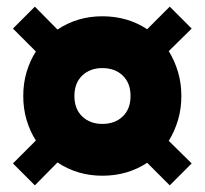

<svg xmlns="http://www.w3.org/2000/svg" viewBox="-20 -589 616 578"><path d="M85 -31 19 -97 88 -166Q70 -194 60 -228Q50 -262 50 -300Q50 -338 60 -372Q70 -406 88 -434L19 -503L85 -569L153 -500Q213 -540 288 -540Q364 -540 423 -501L491 -569L557 -503L488 -435Q506 -406 516 -372Q526 -338 526 -300Q526 -262 516 -228Q506 -194 488 -165L557 -97L491 -31L423 -99Q364 -60 288 -60Q213 -60 153 -100ZM204 -300Q204 -261 227.5 -238.5Q251 -216 288 -216Q326 -216 349.5 -238.5Q373 -261 373 -300Q373 -339 349.5 -361.5Q326 -384 288 -384Q251 -384 227.5 -361.5Q204 -339 204 -300Z"/></svg>

Font: Jost* Heavy
Style: Regular
Weight: 800
Version: Version 3.7